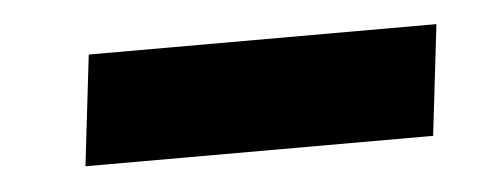

<svg xmlns="http://www.w3.org/2000/svg" viewBox="-26 -381 491 192"><g transform="rotate(-5 220.0 -284.5)"><path d="M67 -340H416L403 -229H54Z"/></g></svg>

Font: Haskoy Bold
Style: Italic
Weight: 700
Designer: Ertekin Erdin
Foundry: Ertekin Erdin
Version: Version 2.000; ttfautohint (v1.8.4.7-5d5b)